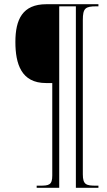

<svg xmlns="http://www.w3.org/2000/svg" viewBox="-20 -780 508 911"><path d="M154 111H261V-750H340V111H447V101H436C390 101 373 97 373 47V-685C373 -741 385 -750 437 -750H447V-760H200C87 -760 53 -688 53 -581C53 -477 81 -386 198 -386H228V53C228 98 212 101 169 101H154Z"/></svg>

Font: Noto Serif Display ExtraCondensed ExtraLight
Style: Italic
Weight: 200
Width: 2
Italic angle: -12°
Designer: Monotype Design Team
Foundry: Monotype Imaging Inc.
Version: Version 2.009